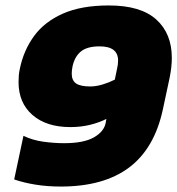

<svg xmlns="http://www.w3.org/2000/svg" viewBox="-20 -674 650 704"><path d="M203 10Q153 10 110 3Q67 -4 32 -16L66 -176Q99 -160 138.5 -154.5Q178 -149 215 -149Q288 -149 325.5 -171Q363 -193 368 -226L370 -238Q345 -225 311 -216.5Q277 -208 238 -208Q150 -208 99 -252.5Q48 -297 48 -373Q48 -385 49 -397.5Q50 -410 53 -423Q67 -490 105 -542Q143 -594 210.5 -624Q278 -654 379 -654Q496 -654 553 -602.5Q610 -551 610 -462Q610 -445 608 -427Q606 -409 602 -389L577 -272Q546 -129 453 -59.5Q360 10 203 10ZM311 -357Q332 -357 355.5 -364Q379 -371 401 -382L409 -421Q411 -429 412 -437Q413 -445 413 -452Q413 -504 345 -504Q300 -504 277 -485.5Q254 -467 246 -431Q243 -416 243 -404Q243 -379 259 -368Q275 -357 311 -357Z"/></svg>

Font: Kanit ExtraBold
Style: Italic
Weight: 800
Italic angle: -12°
Designer: Katatrad Team
Foundry: CadsonDemak
Version: Version 2.000; ttfautohint (v1.8.3)